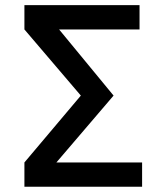

<svg xmlns="http://www.w3.org/2000/svg" viewBox="-20 -713 626 733"><path d="M73.2 0H522.5V-92.8H195.3L413.6 -348.1L205.6 -600.6H512.7V-693.4H73.2V-600.6L288.6 -348.1L73.2 -92.8Z"/></svg>

Font: Cascadia Code PL
Style: Regular
Weight: 400
Monospace: yes
Designer: Aaron Bell
Foundry: Saja Typeworks
Version: Version 2404.023